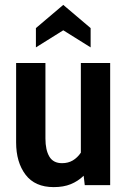

<svg xmlns="http://www.w3.org/2000/svg" viewBox="-20 -758 508 786"><path d="M200 8Q123 8 84.5 -43Q46 -94 46 -175V-500H166V-191Q166 -144 182 -117Q198 -90 234 -90Q259 -90 278 -101.2Q297 -112.5 311 -133V-500H431V0H327L322.5 -38.5Q299 -16 269.5 -4Q240 8 200 8ZM127 -564V-643L239 -738L351 -643V-564L239 -634Z"/></svg>

Font: Cabin Condensed
Style: Bold
Weight: 700
Width: 3
Designer: Pablo Impallari
Foundry: Pablo Impallari. http://www.impallari.com Igino Marini. http://www.ikern.com
Version: Version 3.001; ttfautohint (v1.8.3)